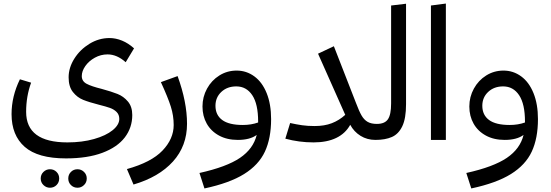

<svg xmlns="http://www.w3.org/2000/svg" viewBox="-20 -787 3101 1080"><path d="M552 -287Q607 -272 641 -258.5Q675 -245 699.5 -216Q724 -187 724 -140Q724 -69 682 -14Q640 41 556 72.5Q472 104 351 104Q193 104 119 39Q45 -26 45 -145Q45 -245 92 -341L155 -322Q127 -245 127 -158Q127 14 359 14Q442 14 509 -5Q576 -24 613.5 -54.5Q651 -85 651 -118Q651 -142 636 -157Q621 -172 598.5 -180Q576 -188 536 -198Q481 -212 447.5 -225.5Q414 -239 390 -269.5Q366 -300 366 -352Q366 -406 398 -457Q430 -508 483 -540.5Q536 -573 596 -573Q631 -573 666.5 -558.5Q702 -544 734 -515L687 -437Q638 -481 585 -481Q547 -481 513.5 -462.5Q480 -444 460 -415.5Q440 -387 440 -359Q440 -330 467.5 -315.5Q495 -301 552 -287ZM209 217Q209 195 224.5 180Q240 165 261 165Q283 165 298 180Q313 195 313 217Q313 239 298 254Q283 269 261 269Q240 269 224.5 254Q209 239 209 217ZM364 217Q364 195 379 180Q394 165 416 165Q437 165 452.5 180Q468 195 468 217Q468 239 452.5 254Q437 269 416 269Q394 269 379 254Q364 239 364 217Z M694 164Q831 126 894 60Q957 -6 957 -84Q957 -136 941 -187Q925 -238 885 -325L979 -359Q1032 -213 1032 -91Q1032 34 953 121.5Q874 209 731 251Z M1505 -117Q1505 -9 1470 66Q1435 141 1353 192Q1271 243 1130 273L1102 186Q1255 152 1330 101Q1405 50 1424 -28Q1386 0 1318 0Q1257 0 1212 -24.5Q1167 -49 1143 -91.5Q1119 -134 1119 -188Q1119 -242 1144.5 -288.5Q1170 -335 1214 -362.5Q1258 -390 1311 -390Q1366 -390 1410.5 -357.5Q1455 -325 1480 -263Q1505 -201 1505 -117ZM1432 -98V-103Q1432 -202 1399 -251.5Q1366 -301 1309 -301Q1258 -301 1225 -270Q1192 -239 1192 -192Q1192 -140 1230 -112Q1268 -84 1346 -84Q1393 -84 1432 -98Z M2112 -45 2092 0Q2045 0 2008 -23Q1971 -46 1950 -85Q1923 -36 1871 -11Q1819 14 1744 14Q1662 14 1585 -7L1612 -95Q1648 -87 1679.5 -82.5Q1711 -78 1750 -78Q1805 -78 1846.5 -94Q1888 -110 1922 -141L1769 -485L1858 -527L1982 -209Q2000 -161 2014 -137Q2028 -113 2048 -101.5Q2068 -90 2100 -90Z M2072 -45 2100 -90Q2144 -90 2162 -116Q2180 -142 2180 -205V-756L2264 -766V-201Q2264 -121 2243 -77Q2222 -33 2184.5 -16.5Q2147 0 2092 0Z M2404 0V-756L2488 -767V0Z M3006 -117Q3006 -9 2971 66Q2936 141 2854 192Q2772 243 2631 273L2603 186Q2756 152 2831 101Q2906 50 2925 -28Q2887 0 2819 0Q2758 0 2713 -24.5Q2668 -49 2644 -91.5Q2620 -134 2620 -188Q2620 -242 2645.5 -288.5Q2671 -335 2715 -362.5Q2759 -390 2812 -390Q2867 -390 2911.5 -357.5Q2956 -325 2981 -263Q3006 -201 3006 -117ZM2933 -98V-103Q2933 -202 2900 -251.5Q2867 -301 2810 -301Q2759 -301 2726 -270Q2693 -239 2693 -192Q2693 -140 2731 -112Q2769 -84 2847 -84Q2894 -84 2933 -98Z"/></svg>

Font: FiraGO
Style: Regular
Weight: 400
Designer: bBox Type
Foundry: bBox Type GmbH
Version: Version 1.001;April 20, 2020;FontCreator 12.0.0.2555 64-bit